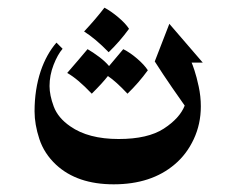

<svg xmlns="http://www.w3.org/2000/svg" viewBox="-20 -262 608 500"><path d="M479 -99Q481 -95 486.5 -78.5Q492 -62 497.5 -36.5Q503 -11 503 15Q503 61 484.5 100.5Q466 140 435 166Q374 218 276 218Q181 218 126 167Q95 138 82.5 100Q70 62 70 28Q70 -29 86 -77Q101 -121 127 -151L143 -135Q130 -120 119.5 -93Q109 -66 109 -38Q109 -14 120 15.5Q131 45 163 67Q210 100 289 100Q365 100 406.5 73Q448 46 461 13Q453 2 428.5 -33.5Q404 -69 383 -102L421 -200L508 -99ZM252 -242Q269 -233 288 -217Q307 -201 316 -187Q292 -154 263 -126Q229 -161 199 -180Q229 -212 252 -242ZM208 -134Q222 -126 238 -114Q254 -102 264 -90L301 -134Q319 -125 337.5 -109Q356 -93 365 -79Q341 -46 312 -18Q282 -50 261 -64Q248 -47 219 -18Q182 -57 155 -72Q188 -110 208 -134Z"/></svg>

Font: Katibeh
Style: Regular
Weight: 400
Designer: Arabic design by Kourosh Beigpour, Latin design by Eduardo Tunni, engineering by Lasse Fister
Version: Version 1.000